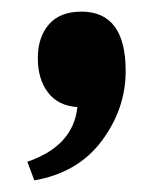

<svg xmlns="http://www.w3.org/2000/svg" viewBox="-20 -174 279 330"><path d="M120 -154Q196 -154 196 -52Q196 13 155 68Q114 123 39 136L27 104Q106 77 113 10Q80 8 62.5 -15Q45 -38 45 -74Q45 -110 64 -132Q83 -154 120 -154Z"/></svg>

Font: Andada SC
Style: Bold
Weight: 700
Designer: Carolina Giovagnoli
Foundry: Carolina Giovagnoli
Version: Version 1.003